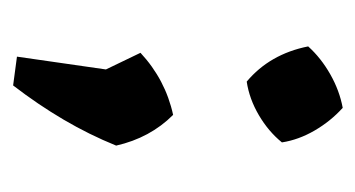

<svg xmlns="http://www.w3.org/2000/svg" viewBox="-148 -304 555 300"><g transform="rotate(90 130.0 -154.5)"><path d="M69 97 89 -42 63 -96Q105 -135 160 -147Q196 -111 208 -58Q191 -16 167.5 24Q144 64 114 103ZM108 -262Q65 -298 53 -358Q71 -378 96.5 -392.5Q122 -407 149 -412Q170 -393 184.5 -368Q199 -343 203 -317Q186 -296 160.5 -281Q135 -266 108 -262Z"/></g></svg>

Font: Piazzolla SC SemiBold
Style: Regular
Weight: 600
Designer: Juan Pablo del Peral
Foundry: Huerta Tipografica
Version: Version 1.330